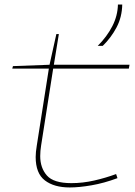

<svg xmlns="http://www.w3.org/2000/svg" viewBox="-20 -815 596 845"><path d="M491 -49 497 -31Q438 -9 383 0.5Q328 10 287 10Q218 10 177.5 -21Q137 -52 137 -124Q137 -145 142 -175L195 -513H34L37 -524L198 -530L228 -665H239L217 -530H550L547 -513H214L161 -175Q159 -163 158 -151Q157 -139 157 -128Q157 -76 186.5 -42.5Q216 -9 294 -9Q344 -9 394.5 -20.5Q445 -32 491 -49ZM410 -613Q451 -654 474.5 -700Q498 -746 499 -795H518Q517 -740 493 -694.5Q469 -649 432 -613Z"/></svg>

Font: Georama ExtraExtended Thin
Style: Italic
Weight: 100
Width: 8
Italic angle: -9°
Designer: Jean-Baptiste Levee
Foundry: Production Type
Version: Version 1.000